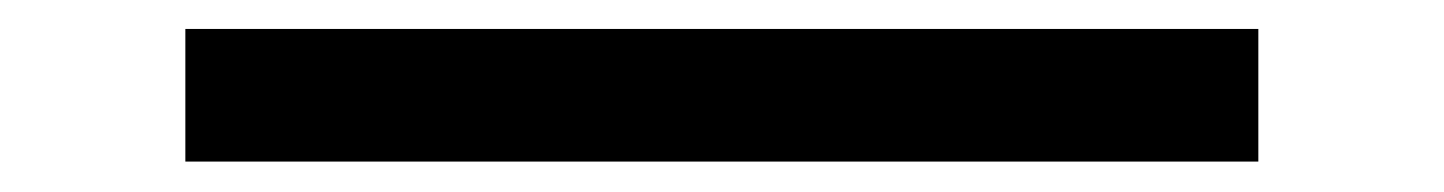

<svg xmlns="http://www.w3.org/2000/svg" viewBox="-20 -418 978 130"><path d="M105.5 -398.4H832V-308.6H105.5Z"/></svg>

Font: Pretendard JP Medium
Style: Regular
Weight: 500
Designer: Base glyphs from Inter by Rasmus Andersson; Hangeul glyphs from Noto Sans CJK(Source Han Sans) by Jang Soo-young and Kan
Foundry: Kil Hyung-jin
Version: Version 1.309